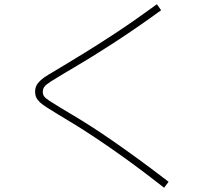

<svg xmlns="http://www.w3.org/2000/svg" viewBox="-20 -801 1040 902"><path d="M751 81Q653 4 575 -52Q497 -108 437 -148Q377 -188 331.5 -216Q286 -244 252 -264Q221 -283 200.5 -296Q180 -309 168 -320Q156 -331 150.5 -343Q145 -355 145 -370Q145 -386 151 -398.5Q157 -411 170.5 -423.5Q184 -436 208 -450.5Q232 -465 266 -485Q309 -511 372 -549.5Q435 -588 520.5 -644Q606 -700 717 -781L737 -753Q671 -705 612.5 -665Q554 -625 505 -593.5Q456 -562 415 -536.5Q374 -511 341.5 -492Q309 -473 284 -458Q242 -433 220 -419Q198 -405 189.5 -394.5Q181 -384 181 -370Q181 -357 187.5 -348Q194 -339 213.5 -326.5Q233 -314 269 -292Q294 -277 328.5 -256.5Q363 -236 407.5 -207.5Q452 -179 507 -141Q562 -103 628 -55Q694 -7 772 53Z"/></svg>

Font: M PLUS 1 Thin ExtraLight
Style: Regular
Weight: 250
Version: Version 1.001